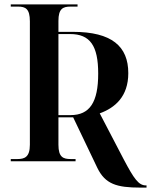

<svg xmlns="http://www.w3.org/2000/svg" viewBox="-20 -734 687 874"><path d="M619 120H647V110H644C611 110 590 80 543 -9L434 -218C503 -243 564 -294 564 -401C564 -523 489 -589 312 -589H246V-639C246 -694 266 -704 301 -704H333V-714H29V-704H62C96 -704 116 -694 116 -637V-75C116 -18 91 -10 59 -10H29V0H324V-10H302C268 -10 246 -18 246 -75V-200H313L423 30C459 104 511 120 619 120ZM301 -210H246V-579H299C390 -579 427 -526 427 -399C427 -269 389 -210 301 -210Z"/></svg>

Font: Noto Serif Display SemiCondensed SemiBold
Style: Regular
Weight: 600
Width: 4
Designer: Monotype Design Team
Foundry: Monotype Imaging Inc.
Version: Version 2.009